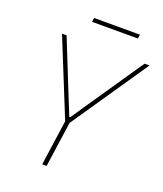

<svg xmlns="http://www.w3.org/2000/svg" viewBox="-150 -925 869 1023"><g transform="rotate(20 284.5 -413.5)"><path d="M569 -690 269 -250 251 -251 73 -690H99L233 -356Q240 -340 247 -322Q254 -304 261 -287H267Q278 -304 291 -322.5Q304 -341 314 -357L541 -690ZM277 -281 237 0H212L252 -281ZM465 -827 462 -804H202L205 -827Z"/></g></svg>

Font: Exo 2 Thin
Style: Italic
Weight: 250
Italic angle: -8°
Designer: Natanael Gama
Foundry: Natanael Gama
Version: Version 2.010